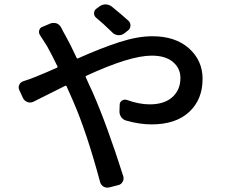

<svg xmlns="http://www.w3.org/2000/svg" viewBox="-20 -824 1040 889"><path d="M575.2 -727.5Q585 -717.8 584 -704.1Q583 -690.4 572.3 -682.6L554.7 -668.9Q543 -660.2 527.8 -661.1Q512.7 -662.1 502 -671.9Q455.1 -717.8 424.8 -742.2Q415 -751 415.5 -763.7Q416 -776.4 426.8 -784.2L441.4 -794.9Q454.1 -803.7 468.8 -803.7Q468.8 -803.7 469.7 -803.7Q485.4 -802.7 497.1 -793.9Q542 -757.8 575.2 -727.5ZM166 -660.2Q158.2 -670.9 161.6 -683.6Q165 -696.3 177.7 -700.2L214.8 -715.8Q221.7 -717.8 228.5 -717.8Q235.4 -717.8 242.2 -715.8Q255.9 -710 262.7 -697.3Q274.4 -673.8 284.2 -657.2Q307.6 -615.2 335 -555.7Q336.9 -551.8 340.8 -553.7Q448.2 -601.6 532.7 -628.9Q617.2 -656.2 685.5 -656.2Q792 -656.2 855 -600.1Q918 -543.9 918 -459Q918 -363.3 856 -305.7Q793.9 -248 681.6 -248Q626 -248 564.5 -265.6Q549.8 -269.5 541 -282.2Q532.2 -294.9 533.2 -310.5L534.2 -338.9Q534.2 -351.6 544.9 -358.4Q555.7 -365.2 567.4 -361.3Q624 -340.8 672.9 -340.8Q741.2 -340.8 778.3 -374.5Q815.4 -408.2 815.4 -462.9Q815.4 -507.8 780.8 -537.1Q746.1 -566.4 682.6 -566.4Q581.1 -566.4 378.9 -472.7Q375 -470.7 377 -466.8Q381.8 -456.1 392.1 -433.1Q402.3 -410.2 408.2 -398.4Q475.6 -245.1 550.8 -7.8Q554.7 4.9 547.9 17.6Q541 30.3 527.3 33.2L485.4 43.9Q481.4 44.9 476.6 44.9Q467.8 44.9 459 40Q447.3 32.2 443.4 18.6Q381.8 -210.9 318.4 -356.4L288.1 -424.8Q286.1 -428.7 282.2 -426.8Q142.6 -357.4 133.8 -352.5Q120.1 -346.7 106.9 -351.6Q93.8 -356.4 86.9 -369.1L69.3 -407.2Q66.4 -414.1 66.4 -419.9Q66.4 -425.8 69.3 -431.6Q75.2 -444.3 88.9 -448.2Q120.1 -458 143.6 -467.8Q194.3 -488.3 244.1 -510.7Q248 -512.7 246.1 -516.6Q218.8 -573.2 197.3 -611.3Q181.6 -636.7 166 -660.2Z"/></svg>

Font: Gen Jyuu Gothic L Monospace Medium
Style: Regular
Weight: 500
Designer: [Source Han Sans]
Ryoko NISHIZUKA  (kana & ideographs); Paul D. Hunt (Latin, Greek & Cyrillic); Wenlong ZHANG  (bopomofo
Version: Version 1.002.20150607